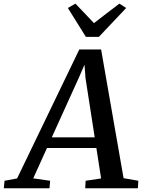

<svg xmlns="http://www.w3.org/2000/svg" viewBox="-88 -1014 766 1034"><path d="M-67.5 0 -63.5 -40.5 4 -53 339 -747.5H456.5L577.5 -54.5L657 -40.5L654.5 0H371L373 -40.5L456.5 -53L431 -217H165L91 -53.5L182 -40.5L178.5 0ZM191 -274.5H422L372.5 -593.5L367 -665.5L338 -598.5ZM374.5 -815.5 277.5 -971 318 -994.5Q343 -968.5 368.2 -942.2Q393.5 -916 418 -889.5Q452 -916 486.2 -942Q520.5 -968 555 -994.5L591.5 -971L444.5 -815.5Z"/></svg>

Font: Merriweather 24pt Medium
Style: Italic
Weight: 500
Italic angle: -7.8°
Version: Version 2.101